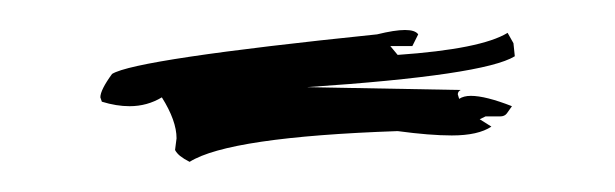

<svg xmlns="http://www.w3.org/2000/svg" viewBox="-20 -852 410 128"><path d="M106.4 -744.1Q102.5 -746.1 100.1 -748Q97.7 -750 96.7 -752L97.7 -759.8Q97.7 -771.5 87.9 -787.1Q78.1 -781.2 66.4 -781.2Q57.6 -781.2 47.9 -784.2L46.9 -787.1Q46.9 -792 54.7 -802.7Q70.3 -812.5 231.4 -829.1Q243.2 -832 250 -832Q256.8 -832 258.8 -829.1L254.9 -821.3H240.2L245.1 -815.4Q300.8 -819.3 318.4 -830.1L322.3 -823.2L323.2 -814.5Q302.7 -801.8 184.6 -793.9L287.1 -792Q285.2 -791 285.2 -789.1L286.1 -786.1Q289.1 -788.1 293.9 -788.1Q303.7 -788.1 321.3 -781.2Q319.3 -778.3 317.9 -776.4Q316.4 -774.4 313.5 -774.4H303.7L299.8 -772.5L307.6 -767.6Q298.8 -761.7 281.2 -761.7Q266.6 -761.7 245.1 -764.6Q132.8 -760.7 106.4 -744.1Z"/></svg>

Font: Blackcraft
Style: Regular
Weight: 400
Designer: GGBotNet
Foundry: GGBotNet
Version: 1.00